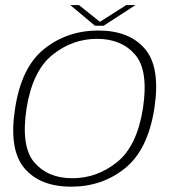

<svg xmlns="http://www.w3.org/2000/svg" viewBox="-20 -714 683 739"><path d="M254 4.5Q373 4.5 461 -66.2Q549 -137 574 -296Q598.5 -454.5 538.2 -525.5Q478 -596.5 358.5 -596.5Q239 -596.5 150.5 -526Q62 -455.5 38 -296Q13.5 -138 73.8 -66.8Q134 4.5 254 4.5ZM258.5 -28Q164 -28 112 -89Q60 -150 82 -296Q105 -441 181.8 -502.8Q258.5 -564.5 353.5 -564.5Q448 -564.5 500.2 -503.5Q552.5 -442.5 530 -296Q507 -151 430 -89.5Q353 -28 258.5 -28ZM345.5 -615H379L501.5 -694.5H466L364.5 -630L284 -694.5H250.5Z"/></svg>

Font: Anybody SemiExpanded ExtraLight
Style: Italic
Weight: 250
Width: 6
Italic angle: -10°
Version: Version 1.113;gftools[0.9.25]